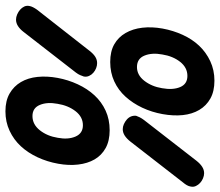

<svg xmlns="http://www.w3.org/2000/svg" viewBox="-110 -710 790 689"><g transform="rotate(90 284.5 -365.0)"><path d="M339 10Q301 10 275 -5Q249 -20 234 -45.5Q219 -71 215.5 -105Q212 -139 219 -177Q226 -215 242 -249.5Q258 -284 281.5 -309.5Q305 -335 336.5 -349.5Q368 -364 407 -364Q445 -364 471 -349.5Q497 -335 511.5 -310Q526 -285 530 -251Q534 -217 527 -179Q520 -140 504 -105.5Q488 -71 464.5 -45.5Q441 -20 409 -5Q377 10 339 10ZM356 -87Q386 -87 407 -113.5Q428 -140 434 -178Q441 -215 429.5 -241.5Q418 -268 389 -268Q359 -268 338.5 -241.5Q318 -215 312 -177Q305 -140 316 -113.5Q327 -87 356 -87ZM162 -366Q124 -366 98.5 -380.5Q73 -395 58 -421Q43 -447 39 -481Q35 -515 42 -554Q49 -592 64.5 -626Q80 -660 103.5 -685Q127 -710 159 -725Q191 -740 229 -740Q267 -740 293 -725.5Q319 -711 334 -685.5Q349 -660 352.5 -626.5Q356 -593 349 -554Q342 -515 326 -481Q310 -447 286.5 -421Q263 -395 231.5 -380.5Q200 -366 162 -366ZM180 -462Q209 -462 229.5 -488.5Q250 -515 256 -552Q263 -591 252 -617Q241 -643 212 -643Q182 -643 161.5 -617Q141 -591 135 -553Q128 -516 139 -489Q150 -462 180 -462ZM122 -292Q133 -306 143.5 -312.5Q154 -319 166 -319Q175 -319 184 -315.5Q193 -312 200.5 -305.5Q208 -299 212 -290Q216 -281 214 -271Q212 -265 209 -258Q206 -251 200 -243L54 -55Q44 -42 33 -35Q22 -28 10 -28Q1 -28 -8.5 -32Q-18 -36 -25.5 -42.5Q-33 -49 -37 -57.5Q-41 -66 -39 -76Q-38 -82 -34.5 -89Q-31 -96 -26 -103ZM516 -675Q527 -689 538 -696Q549 -703 561 -703Q570 -703 579.5 -699Q589 -695 596 -688.5Q603 -682 607 -673.5Q611 -665 609 -655Q608 -648 604 -641Q600 -634 594 -627L448 -439Q437 -425 426 -418Q415 -411 403 -411Q394 -411 385 -415Q376 -419 368.5 -425.5Q361 -432 357.5 -440.5Q354 -449 355 -459Q357 -465 360.5 -472Q364 -479 370 -487Z"/></g></svg>

Font: Maple Mono Medium
Style: Italic
Weight: 500
Italic angle: -10°
Monospace: yes
Designer: subframe7536
Version: Version 7.000